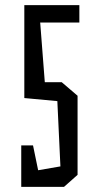

<svg xmlns="http://www.w3.org/2000/svg" viewBox="-20 -730 379 750"><path d="M63 -162H109L129 -65L216 -80L204 -335L75 -347V-710H290V-642H137L155 -409H221L283 -356V-47L230 0H63Z"/></svg>

Font: Bahianita
Style: Regular
Weight: 400
Designer: Pablo Cosgaya & Dani Raskovsky
Foundry: Pablo Cosgaya & Dani Raskovsky
Version: Version 1.008